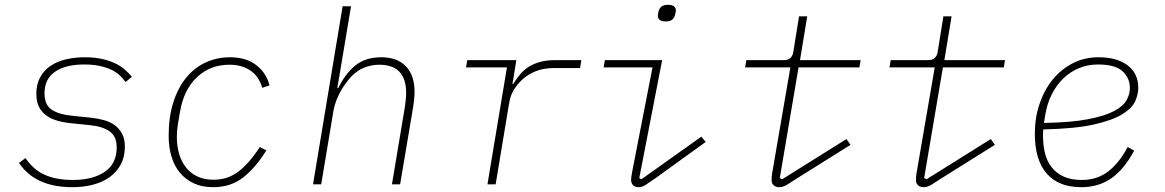

<svg xmlns="http://www.w3.org/2000/svg" viewBox="-20 -766 4840 798"><path d="M281 12Q126 12 59 -89L86 -109Q118 -61 166 -39.5Q214 -18 283 -18Q366 -18 415.5 -52Q465 -86 465 -153Q465 -200 435 -220.5Q405 -241 352 -246L274 -254Q244 -257 218 -264.5Q192 -272 172.5 -286Q153 -300 142 -322Q131 -344 131 -376Q131 -416 147 -445Q163 -474 190.5 -492.5Q218 -511 254.5 -519.5Q291 -528 332 -528Q371 -528 401.5 -521.5Q432 -515 456 -504Q480 -493 497.5 -478Q515 -463 528 -447L502 -425Q492 -439 478 -452.5Q464 -466 443 -476Q422 -486 394 -492Q366 -498 329 -498Q253 -498 209 -468Q165 -438 165 -378Q165 -330 195 -310Q225 -290 279 -285L356 -277Q385 -274 411 -267Q437 -260 456.5 -246Q476 -232 487.5 -210Q499 -188 499 -156Q499 -114 482 -82.5Q465 -51 436 -30Q407 -9 367 1.5Q327 12 281 12Z M866 12Q820 12 785.5 -4Q751 -20 727.5 -48.5Q704 -77 692.5 -116Q681 -155 681 -202Q681 -279 700 -339.5Q719 -400 753 -442Q787 -484 834 -506Q881 -528 936 -528Q1003 -528 1045.5 -495Q1088 -462 1100 -411L1070 -401Q1056 -449 1020.5 -473Q985 -497 934 -497Q853 -497 798 -444.5Q743 -392 728 -300L719 -248Q717 -232 716 -221.5Q715 -211 715 -197Q715 -159 724.5 -126.5Q734 -94 753 -70Q772 -46 800.5 -32.5Q829 -19 868 -19Q926 -19 970.5 -52.5Q1015 -86 1060 -155L1087 -141Q1044 -71 992 -29.5Q940 12 866 12Z M1404 -740H1439L1382 -400H1386Q1415 -460 1457 -494Q1499 -528 1565 -528Q1631 -528 1667 -490.5Q1703 -453 1703 -385Q1703 -371 1701.5 -356Q1700 -341 1698 -326L1643 0H1609L1663 -323Q1665 -337 1666.5 -352Q1668 -367 1668 -380Q1668 -497 1556 -497Q1521 -497 1488 -482.5Q1455 -468 1428 -434Q1421 -425 1412 -412.5Q1403 -400 1394 -383.5Q1385 -367 1377.5 -347.5Q1370 -328 1366 -306L1315 0H1281Z M2006 0 2087 -486H1917L1922 -516H2126L2110 -417H2113Q2127 -440 2143 -458.5Q2159 -477 2179.5 -489.5Q2200 -502 2226 -509Q2252 -516 2287 -516H2396L2391 -483H2280Q2214 -483 2165 -447Q2142 -430 2122 -402.5Q2102 -375 2096 -337L2040 0Z M2748 -677Q2728 -677 2721 -684Q2714 -691 2714 -700Q2714 -706 2717 -718Q2720 -731 2729 -738.5Q2738 -746 2755 -746Q2775 -746 2782 -739Q2789 -732 2789 -723Q2789 -717 2786 -705Q2783 -692 2774 -684.5Q2765 -677 2748 -677ZM2635 12Q2619 12 2611 3.5Q2603 -5 2603 -19Q2603 -24 2604 -31Q2605 -38 2608 -55L2692 -486H2489L2494 -516H2732L2637 -26L2646 -21L2895 -198L2913 -176L2708 -28Q2679 -8 2664 2Q2649 12 2635 12Z M3219 12Q3204 12 3195.5 4Q3187 -4 3187 -16Q3187 -24 3187.5 -32Q3188 -40 3191 -56L3265 -486H3077L3082 -516H3238Q3271 -516 3277 -549L3301 -698H3335L3305 -516H3557L3552 -486H3299L3221 -26L3231 -21L3498 -188L3515 -164L3293 -25Q3266 -7 3250 2.5Q3234 12 3219 12Z M3819 12Q3804 12 3795.5 4Q3787 -4 3787 -16Q3787 -24 3787.5 -32Q3788 -40 3791 -56L3865 -486H3677L3682 -516H3838Q3871 -516 3877 -549L3901 -698H3935L3905 -516H4157L4152 -486H3899L3821 -26L3831 -21L4098 -188L4115 -164L3893 -25Q3866 -7 3850 2.5Q3834 12 3819 12Z M4474 12Q4380 12 4330.5 -44.5Q4281 -101 4281 -211Q4281 -276 4300.5 -334Q4320 -392 4355 -435Q4390 -478 4438.5 -503Q4487 -528 4546 -528Q4622 -528 4666.5 -494.5Q4711 -461 4711 -401Q4711 -375 4698.5 -346Q4686 -317 4645 -291.5Q4604 -266 4526 -248.5Q4448 -231 4316 -228Q4315 -220 4315 -212Q4315 -204 4315 -202Q4315 -164 4323 -130.5Q4331 -97 4350 -72Q4369 -47 4400 -32.5Q4431 -18 4476 -18Q4540 -18 4586 -53.5Q4632 -89 4667 -155L4694 -140Q4652 -62 4599 -25Q4546 12 4474 12ZM4543 -498Q4503 -498 4466.5 -483.5Q4430 -469 4400.5 -441Q4371 -413 4351 -373Q4331 -333 4323 -281L4319 -255Q4432 -257 4502 -270.5Q4572 -284 4610.5 -304.5Q4649 -325 4662.5 -350Q4676 -375 4676 -400Q4676 -442 4645.5 -470Q4615 -498 4543 -498Z"/></svg>

Font: IBM Plex Mono ExtraLight
Style: Italic
Weight: 200
Italic angle: -9°
Monospace: yes
Designer: Mike Abbink, Paul van der Laan, Pieter van Rosmalen
Foundry: Bold Monday
Version: Version 2.3